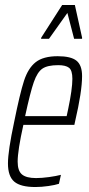

<svg xmlns="http://www.w3.org/2000/svg" viewBox="-20 -744 357 772"><path d="M12 -87Q12 -137 37 -254Q60 -368 76.5 -419Q93 -470 123.5 -494Q154 -518 212 -518Q265 -518 287.5 -500Q310 -482 310 -438Q310 -376 282 -256L279 -242H74Q51 -139 51 -94Q51 -57 68.5 -42.5Q86 -28 125 -28Q148 -28 177 -32Q206 -36 225 -41L217 -5Q202 0 174.5 4Q147 8 122 8Q63 8 37.5 -13.5Q12 -35 12 -87ZM248 -277 254 -305Q271 -386 271 -427Q271 -461 257.5 -471.5Q244 -482 214 -482Q171 -482 150.5 -468Q130 -454 116 -414Q102 -374 81 -277ZM145 -588 146 -593 230 -724H281L310 -593V-588H278L251 -692L177 -588Z"/></svg>

Font: Saira Ultra Condensed ExLight
Style: Italic
Weight: 200
Width: 1
Italic angle: -12°
Designer: Hector Gatti with collaboration of the Omnibus-Type team
Foundry: Omnibus-Type
Version: Version 1.001; ttfautohint (v1.8)